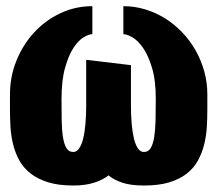

<svg xmlns="http://www.w3.org/2000/svg" viewBox="-20 -578 690 607"><path d="M394 -372V-243.5Q394 -214 396.2 -187.5Q398.5 -161 403.2 -141Q408 -121 415.8 -109.2Q423.5 -97.5 435 -97.5Q449 -97.5 456.5 -110Q464 -122.5 467.5 -144.8Q471 -167 471.8 -197.8Q472.5 -228.5 472.5 -265.5Q472.5 -324.5 460.5 -364Q448.5 -403.5 432 -427Q415.5 -450.5 398.2 -460.2Q381 -470 370 -470V-558.5Q406 -558.5 439.5 -548.2Q473 -538 502.5 -519.5Q532 -501 556.5 -475.2Q581 -449.5 598.5 -418.5Q616 -387.5 625.8 -352.2Q635.5 -317 635.5 -279.5V-231.5Q635.5 -204 633.8 -175.5Q632 -147 625.2 -120.2Q618.5 -93.5 605.5 -70Q592.5 -46.5 570.2 -29Q548 -11.5 515 -1.5Q482 8.5 435 8.5Q394.5 8.5 368 0Q341.5 -8.5 323 -23.5Q305.5 -9.5 277.8 -0.5Q250 8.5 211.5 8.5Q165 8.5 132 -1.8Q99 -12 76.8 -29.5Q54.5 -47 41.5 -70.2Q28.5 -93.5 21.8 -120.2Q15 -147 13.2 -175.5Q11.5 -204 11.5 -231.5V-279.5Q11.5 -335.5 32 -386.2Q52.5 -437 87.8 -475.2Q123 -513.5 170.5 -536Q218 -558.5 272 -558.5V-470Q261 -470 244.5 -460.2Q228 -450.5 212.5 -427Q197 -403.5 185.8 -364Q174.5 -324.5 174.5 -265.5Q174.5 -228.5 175 -197.8Q175.5 -167 179 -144.8Q182.5 -122.5 190 -110Q197.5 -97.5 211.5 -97.5Q222.5 -97.5 230.5 -109.2Q238.5 -121 243.2 -141Q248 -161 250.2 -187.5Q252.5 -214 252.5 -243.5V-389Z"/></svg>

Font: B612 Mono
Style: Bold
Weight: 700
Version: Version 1.005